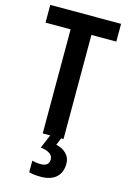

<svg xmlns="http://www.w3.org/2000/svg" viewBox="-140 -780 731 1087"><g transform="rotate(15 225.0 -237.0)"><path d="M283 0H161V-610H14V-714H429V-610H283ZM335 131Q335 183 303.5 211.5Q272 240 212 240Q171 240 144 232V164Q169 171 194 171Q243 171 243 131Q243 89 171 80L205 0H269L252 42Q289 50 312 73Q335 96 335 131Z"/></g></svg>

Font: Avrile Sans Condensed SemiBold
Style: Regular
Weight: 600
Width: 3
Designer: Monotype Design Team
Foundry: Monotype Imaging Inc.
Version: Version 2.001;September 10, 2019;FontCreator 11.5.0.2425 64-